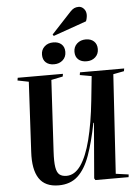

<svg xmlns="http://www.w3.org/2000/svg" viewBox="-72 -1223 927 1290"><g transform="rotate(-5 392.0 -577.5)"><path d="M659 -30 745 -18 743 0H519L512 -12L543 -384H539Q514 -256 482 -167Q450 -78 400 -32Q350 14 271 14Q179 14 139 -47Q99 -108 106 -227L131 -697L56 -712L59 -730H364L361 -712L283 -696L256 -216Q252 -147 258 -110Q264 -73 281.5 -59Q299 -45 329 -45Q384 -45 425 -103.5Q466 -162 494 -271.5Q522 -381 538 -534L555 -698L476 -712L479 -730H777L774 -712L701 -698ZM454 -870Q454 -904 477.5 -925.5Q501 -947 537 -947Q571 -947 591.5 -928Q612 -909 612 -876Q612 -842 589 -821Q566 -800 531 -800Q495 -800 474.5 -818.5Q454 -837 454 -870ZM235 -870Q235 -903 258 -924.5Q281 -946 317 -946Q352 -946 372.5 -927.5Q393 -909 393 -876Q393 -841 369.5 -820Q346 -799 311 -799Q276 -799 255.5 -817.5Q235 -836 235 -870ZM451 -1142Q465 -1157 478 -1163Q491 -1169 508 -1169Q528 -1169 543 -1152.5Q558 -1136 558 -1111Q558 -1102 555.5 -1089.5Q553 -1077 549 -1068L325 -989L318 -999Z"/></g></svg>

Font: Literata 72pt
Style: Bold Italic
Weight: 700
Italic angle: -2°
Designer: Latin by Veronika Burian and Jose Scaglione. Greek by Irene Vlachou. Cyrillic by Vera Evstafieva
Foundry: TypeTogether
Version: Version 3.002